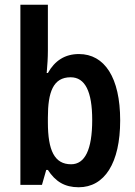

<svg xmlns="http://www.w3.org/2000/svg" viewBox="-20 -780 568 810"><path d="M182 -566V-760H66V0H157L175 -63H182C214 -14 253 10 312 10C421 10 487 -92 487 -272C487 -453 421 -552 313 -552C254 -552 211 -524 182 -472H177C180 -505 182 -538 182 -566ZM278 -454C339 -454 369 -394 369 -274C369 -148 338 -87 280 -87C210 -87 182 -145 182 -264V-284C182 -391 204 -454 278 -454Z"/></svg>

Font: Noto Sans Arabic Cond SemBd
Style: Regular
Weight: 600
Width: 3
Designer: Monotype Design Team, Nadine Chahine, Nizar Qandah and Khaled Hosny
Foundry: Monotype Imaging Inc.
Version: Version 2.012